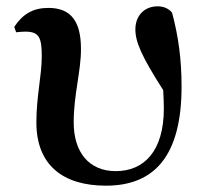

<svg xmlns="http://www.w3.org/2000/svg" viewBox="-20 -571 650 607"><path d="M31 -469C38 -470 54 -471 60 -471C104 -471 112 -452 112 -393C112 -331 95 -267 95 -184C95 -49 179 16 315 16C468 16 554 -78 554 -297C554 -384 544 -456 524 -531C513 -544 498 -551 478 -551C439 -551 408 -524 408 -478C408 -440 426 -395 496 -286C497 -265 498 -246 498 -228C498 -94 436 -30 346 -30C261 -30 213 -90 213 -184C213 -273 236 -344 236 -416C236 -504 204 -546 133 -546C85 -546 52 -527 25 -486Z"/></svg>

Font: Source Han Serif
Style: Bold
Weight: 700
Designer: Ryoko NISHIZUKA 西塚涼子 (kana & ideographs); Frank Grießhammer (Latin, Greek & Cyrillic); Wenlong ZHANG 张文龙 (bopomofo); San
Foundry: Adobe Systems Incorporated
Version: Version 1.001;PS 1.001;hotconv 16.6.54;makeotf.lib2.5.65590